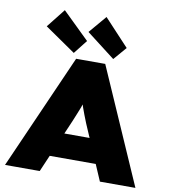

<svg xmlns="http://www.w3.org/2000/svg" viewBox="-102 -1064 1011 1150"><g transform="rotate(10 403.5 -489.0)"><path d="M7 0 316 -700H493L800 0H584L442 -330Q431 -358 422.5 -379.5Q414 -401 407.5 -420.5Q401 -440 395 -460.5Q389 -481 383 -506H421Q416 -480 409.5 -459Q403 -438 396 -419Q389 -400 380 -379Q371 -358 360 -330L218 0ZM158 -100 223 -247H586L632 -100ZM535 -737 361 -871 452 -978 603 -816ZM296 -732 109 -861 199 -975 362 -816Z"/></g></svg>

Font: Lexend Exa Black
Style: Regular
Weight: 900
Designer: Bonnie Shaver-Troup, Thomas Jockin
Foundry: Lexend
Version: Version 1.007